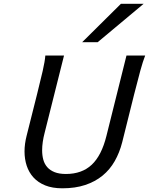

<svg xmlns="http://www.w3.org/2000/svg" viewBox="-20 -996 797 1028"><path d="M757.3 -698.7Q745.6 -669.4 731.2 -617.2Q716.8 -564.9 698.2 -490.7L634.3 -234.4Q620.1 -178.7 594.2 -133.3Q568.4 -87.9 529.1 -55.7Q489.7 -23.4 436.3 -5.6Q382.8 12.2 314 12.2Q260.3 12.2 221.9 -3.4Q183.6 -19 159.2 -45.9Q134.8 -72.8 123 -108.6Q111.3 -144.5 111.3 -185.1Q111.3 -225.6 122.6 -269.5L178.2 -490.7Q196.3 -562 208.5 -615.7Q220.7 -669.4 222.7 -698.7H322.8L218.8 -284.2Q212.4 -259.8 209 -236.3Q205.6 -212.9 205.6 -190.9Q205.6 -164.1 211.9 -140.9Q218.3 -117.7 233.2 -100.8Q248 -84 272.5 -74.2Q296.9 -64.5 333 -64.5Q418.5 -64.5 471.2 -114Q523.9 -163.6 549.8 -268.1L657.2 -698.7ZM749 -975.6 502.9 -770H419.9L627.4 -975.6Z"/></svg>

Font: Andika New Basic
Style: Italic
Weight: 400
Italic angle: -14°
Designer: Victor Gaultney, Annie Olsen, Julie Remington, Don Collingsworth, Eric Hays
Foundry: SIL International
Version: Version 5.500